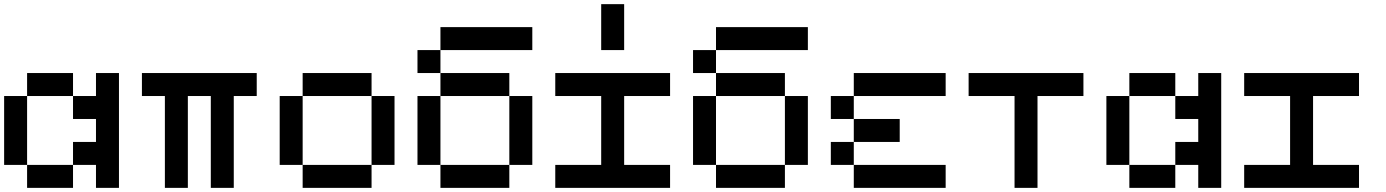

<svg xmlns="http://www.w3.org/2000/svg" viewBox="-20 -909 6707 929"><path d="M111.1 -111.1H0V-444.4H111.1ZM444.4 -333.3H333.3V-444.4H444.4V-555.6H555.6V0H444.4V-111.1H333.3V-222.2H444.4ZM333.3 0H111.1V-111.1H333.3ZM333.3 -444.4H111.1V-555.6H333.3Z M888.9 -444.4V0H777.8V-444.4H666.7V-555.6H1222.2V-444.4H1111.1V0H1000V-444.4Z M1444.4 -111.1H1333.3V-444.4H1444.4ZM1777.8 -444.4H1444.4V-555.6H1777.8ZM1888.9 -111.1H1777.8V-444.4H1888.9ZM1777.8 0H1444.4V-111.1H1777.8Z M2111.1 -111.1H2000V-444.4H2111.1ZM2444.4 -444.4H2111.1V-555.6H2444.4ZM2555.6 -111.1H2444.4V-444.4H2555.6ZM2444.4 0H2111.1V-111.1H2444.4ZM2555.6 -666.7H2111.1V-777.8H2555.6ZM2111.1 -555.6H2000V-666.7H2111.1Z M2888.9 -444.4H2666.7V-555.6H3222.2V-444.4H3000V-111.1H3222.2V0H2666.7V-111.1H2888.9ZM3000 -666.7H2888.9V-888.9H3000Z M3444.4 -111.1H3333.3V-444.4H3444.4ZM3777.8 -444.4H3444.4V-555.6H3777.8ZM3888.9 -111.1H3777.8V-444.4H3888.9ZM3777.8 0H3444.4V-111.1H3777.8ZM3888.9 -666.7H3444.4V-777.8H3888.9ZM3444.4 -555.6H3333.3V-666.7H3444.4Z M4111.1 -444.4V-555.6H4555.6V-444.4ZM4111.1 0V-111.1H4555.6V0ZM4111.1 -222.2V-333.3H4333.3V-222.2ZM4000 -333.3V-444.4H4111.1V-333.3ZM4000 -111.1V-222.2H4111.1V-111.1Z M5222.2 -555.6V-444.4H5000V0H4888.9V-444.4H4666.7V-555.6Z M5444.4 -111.1H5333.3V-444.4H5444.4ZM5777.8 -333.3H5666.7V-444.4H5777.8V-555.6H5888.9V0H5777.8V-111.1H5666.7V-222.2H5777.8ZM5666.7 0H5444.4V-111.1H5666.7ZM5666.7 -444.4H5444.4V-555.6H5666.7Z M6222.2 -444.4H6000V-555.6H6555.6V-444.4H6333.3V-111.1H6555.6V0H6000V-111.1H6222.2Z"/></svg>

Font: Pixeloid Mono
Style: Regular
Weight: 400
Monospace: yes
Designer: GGBotNet
Foundry: GGBotNet
Version: 0.5